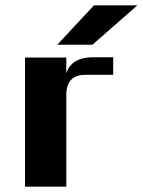

<svg xmlns="http://www.w3.org/2000/svg" viewBox="-20 -701 536 721"><path d="M496 -681 327 -533H195L333 -681ZM229 -485V-426Q249 -486 329 -486H405V-420H300Q229 -420 229 -344V0H74V-485Z"/></svg>

Font: Sarpanch
Style: Bold
Weight: 700
Designer: Manushi Parikh (Devanagari and Latin), Jyotish Sonowal (Devanagari)
Foundry: Indian Type Foundry
Version: Version 2.004;PS 1.0;hotconv 1.0.78;makeotf.lib2.5.61930; tt